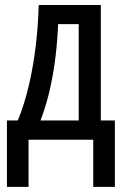

<svg xmlns="http://www.w3.org/2000/svg" viewBox="-20 -559 498 768"><path d="M383.3 -539.1V-77.1H439.5V188.5H353V0H94.2V188.5H7.8V-77.1H51.3Q77.6 -141.6 95.5 -217.8Q113.3 -293.9 123 -375.7Q132.8 -457.5 134.8 -539.1ZM294.9 -462.4H212.4Q210 -400.9 202.4 -335.4Q194.8 -270 180.2 -204.3Q165.5 -138.7 142.1 -77.1H294.9Z"/></svg>

Font: Open Sans Condensed Medium
Style: Regular
Weight: 500
Width: 3
Designer: Monotype Design Team
Foundry: Monotype Imaging Inc.
Version: Version 3.000